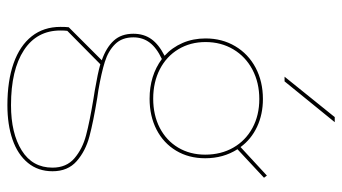

<svg xmlns="http://www.w3.org/2000/svg" viewBox="-228 -510 947 532"><g transform="rotate(90 246.0 -243.5)"><path d="M54 63Q54 48 55 40L146.5 -51.5Q111 -64 92 -84.8Q73 -105.5 73 -139Q73 -168 87.8 -188.8Q102.5 -209.5 134 -225.5Q111 -246.5 98.5 -275.5Q86 -304.5 86 -339Q86 -385 107.5 -421.2Q129 -457.5 167.2 -477.8Q205.5 -498 254 -498Q296 -498 330.8 -481.8Q365.5 -465.5 387 -436L466 -509L472 -501L393 -427.5Q418 -388.5 418 -338Q418 -292.5 397 -257.5Q376 -222.5 338.5 -203.2Q301 -184 253 -184Q189 -184 143 -218Q112 -203.5 97.5 -184.2Q83 -165 83 -139Q83 -107.5 101.8 -88.5Q120.5 -69.5 150.8 -60Q181 -50.5 230 -42L250.5 -39Q317.5 -28 357.8 -17.2Q398 -6.5 426 18Q454 42.5 454 85Q454 125 430.8 153.2Q407.5 181.5 366.2 195.8Q325 210 271 210Q203.5 210 154.8 192.8Q106 175.5 80 142.5Q54 109.5 54 63ZM271 200Q349 200 396.5 170.2Q444 140.5 444 85Q444 46.5 418 24.2Q392 2 354.2 -8Q316.5 -18 253 -28.5L231 -32Q181.5 -40.5 157.5 -47.5L65 44Q64 51 64 63Q64 128.5 118.5 164.2Q173 200 271 200ZM253 -194Q298.5 -194 333.8 -212.2Q369 -230.5 388.5 -263.2Q408 -296 408 -338Q408 -382 388.5 -416Q369 -450 334 -469Q299 -488 254 -488Q208.5 -488 172.5 -469Q136.5 -450 116.2 -416Q96 -382 96 -339Q96 -297 115.8 -264Q135.5 -231 171.2 -212.5Q207 -194 253 -194ZM304 -697H318L205 -558H192Z"/></g></svg>

Font: HK Grotesk Thin
Style: Regular
Weight: 100
Designer: Alfredo Marco Pradil
Foundry: Hanken Design Co.
Version: Version 3.001